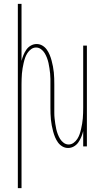

<svg xmlns="http://www.w3.org/2000/svg" viewBox="-20 -755 540 990"><path d="M72 215V-735H91V-441Q95 -457 101 -471.5Q107 -486 116 -499Q125 -512 139 -520Q153 -528 169 -528Q185 -528 198.5 -520Q212 -512 221 -499.5Q230 -487 236 -472.5Q242 -458 246 -443Q250 -428 253 -412.5Q256 -397 257.5 -382Q259 -367 259.5 -351.5Q260 -336 260 -320V-200Q260 -186 260 -172Q260 -158 261.5 -144.5Q263 -131 265 -117Q267 -103 270 -89.5Q273 -76 278 -63Q283 -50 290 -38.5Q297 -27 308.5 -18.5Q320 -10 334 -10Q348 -10 359.5 -18.5Q371 -27 378.5 -38.5Q386 -50 390.5 -63Q395 -76 398 -89.5Q401 -103 403.5 -117Q406 -131 407 -144.5Q408 -158 408.5 -172Q409 -186 409 -200V-520H428V0H409V-79Q405 -63 399 -48.5Q393 -34 384 -21Q375 -8 361 0Q347 8 331 8Q315 8 301.5 0Q288 -8 279 -20.5Q270 -33 264 -47.5Q258 -62 254 -77Q250 -92 247 -107.5Q244 -123 242.5 -138Q241 -153 240.5 -168.5Q240 -184 240 -200V-320Q240 -334 240 -348Q240 -362 238.5 -375.5Q237 -389 235 -403Q233 -417 230 -430.5Q227 -444 222 -457Q217 -470 210 -481.5Q203 -493 191.5 -501.5Q180 -510 166 -510Q152 -510 140.5 -501.5Q129 -493 121.5 -481.5Q114 -470 109.5 -457Q105 -444 102 -430.5Q99 -417 96.5 -403Q94 -389 93 -375.5Q92 -362 91.5 -348Q91 -334 91 -320V215Z"/></svg>

Font: Iosevka Thin
Style: Regular
Weight: 100
Monospace: yes
Designer: Belleve Invis
Foundry: Belleve Invis
Version: Version 32.5.0; ttfautohint (v1.8.4)